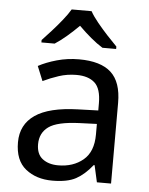

<svg xmlns="http://www.w3.org/2000/svg" viewBox="-54 -811 670 865"><g transform="rotate(5 280.5 -378.0)"><path d="M288 -545Q386 -545 433 -502Q480 -459 480 -365V0H416L399 -76H395Q360 -32 321.5 -11Q283 10 215 10Q142 10 94 -28.5Q46 -67 46 -149Q46 -229 109 -272.5Q172 -316 303 -320L394 -323V-355Q394 -422 365 -448Q336 -474 283 -474Q241 -474 203 -461.5Q165 -449 132 -433L105 -499Q140 -518 188 -531.5Q236 -545 288 -545ZM314 -259Q214 -255 175.5 -227Q137 -199 137 -148Q137 -103 164.5 -82Q192 -61 235 -61Q303 -61 348 -98.5Q393 -136 393 -214V-262ZM325 -766Q337 -744 359.5 -716.5Q382 -689 406.5 -662.5Q431 -636 450 -617V-606H388Q362 -622 334 -645.5Q306 -669 279 -696Q252 -669 225 -646Q198 -623 172 -606H112V-617Q131 -637 154.5 -663Q178 -689 200 -716.5Q222 -744 235 -766Z"/></g></svg>

Font: Noto Sans Buhid
Style: Regular
Weight: 400
Designer: Monotype Design Team
Foundry: Monotype Imaging Inc.
Version: Version 2.001